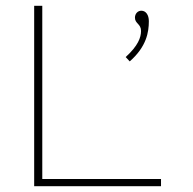

<svg xmlns="http://www.w3.org/2000/svg" viewBox="-20 -643 665 663"><path d="M98 0H536V-25H126V-623H98ZM428 -431C486 -482 494 -532 494 -570C494 -591 484 -606 468 -606C455 -606 446 -595 446 -582C446 -561 467 -561 467 -536C467 -514 457 -485 414 -446Z"/></svg>

Font: Inconsolata Expanded ExtraLight
Style: Regular
Weight: 200
Width: 7
Monospace: yes
Designer: Raph Levien, Cyreal, Brenton Simpson
Foundry: Raph Levien, Cyreal, Google
Version: Version 3.100